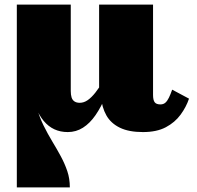

<svg xmlns="http://www.w3.org/2000/svg" viewBox="-20 -563 855 833"><path d="M600 10Q539 10 500 -9Q461 -28 441.5 -62.5Q422 -97 418 -144H410V-543H644V-151Q644 -129 651 -119.5Q658 -110 676 -110Q689 -110 697.5 -117.5Q706 -125 713 -139.5Q720 -154 727 -174L800 -135Q788 -99 763.5 -65.5Q739 -32 699.5 -11Q660 10 600 10ZM287 -543V-168Q287 -152 290.5 -140.5Q294 -129 303 -123Q312 -117 326 -117Q344 -117 360.5 -128.5Q377 -140 394 -161.5Q411 -183 429 -213L439 -147Q419 -99 394.5 -63.5Q370 -28 340 -9Q310 10 274 10Q242 10 216 -2Q190 -14 169.5 -38.5Q149 -63 134 -101Q119 -139 110 -191L122 -206Q125 -149 137.5 -103Q150 -57 168.5 -19.5Q187 18 207 51Q227 84 244 115.5Q261 147 272 179.5Q283 212 283 250H53V-543Z"/></svg>

Font: Roboto Serif Black
Style: Regular
Weight: 900
Designer: Greg Gazdowicz
Foundry: Commercial Type
Version: Version 1.008